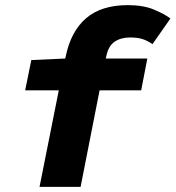

<svg xmlns="http://www.w3.org/2000/svg" viewBox="-20 -728 684 748"><path d="M134 0 209 -376H78L102 -494L234 -500L236 -508Q256 -606 315.5 -657Q375 -708 478 -708Q538 -708 579 -691Q620 -674 644 -656L574 -556Q554 -570 534.5 -576Q515 -582 486 -582Q451 -582 426.5 -565.5Q402 -549 394 -508L392 -500H554L530 -376H368L294 0Z"/></svg>

Font: Source Code Pro Black
Style: Italic
Weight: 900
Italic angle: -11°
Monospace: yes
Designer: Paul D. Hunt, Teo Tuominen
Foundry: Adobe Systems Incorporated
Version: Version 1.050;PS 1.000;hotconv 16.6.51;makeotf.lib2.5.65220